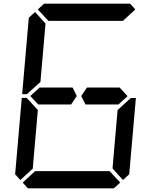

<svg xmlns="http://www.w3.org/2000/svg" viewBox="-20 -1020 856 1040"><path d="M628 -546 671 -499 620 -453V-454H602H600H471H450H443L420 -500L451 -546H458H479H492ZM144 -500 196 -547V-546H332H373L396 -500L365 -454H208H205H188V-453ZM185 -969 219 -1000H685L713 -969L646 -907H626H490H398H262H242ZM684 -485 689 -489H716L680 -76L646 -45L590 -107V-113L599 -218L617 -424ZM631 -31 597 0H131L103 -31L170 -93H190H326H418H554H574ZM131 -515 127 -510H100L136 -924L170 -955L226 -893V-887L217 -782L199 -576ZM90 -45 62 -76 98 -490H125L129 -485L185 -424L167 -218L158 -113V-107Z"/></svg>

Font: DSEG14 Classic
Style: Italic
Weight: 400
Italic angle: -5°
Designer: Keshikan(Twitter:@keshinomi_88pro)
Version: Version 0.46